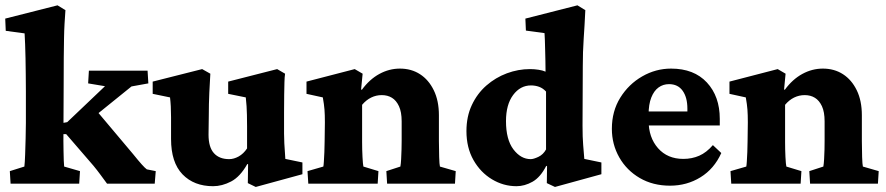

<svg xmlns="http://www.w3.org/2000/svg" viewBox="-21 -703 3393 735"><path d="M19.5 0 16.6 -47.9 72.3 -65.4Q74.2 -81.1 75.2 -110.4Q76.2 -139.6 77.1 -172.9Q78.1 -206.1 78.1 -232.4V-352.5Q78.1 -386.7 77.6 -418.5Q77.1 -450.2 76.7 -479.5Q76.2 -508.8 75.2 -532.7Q74.2 -556.6 73.2 -575.2L1 -585L-1 -631.8L199.2 -682.6L229.5 -664.1Q227.5 -637.7 226.1 -612.3Q224.6 -586.9 224.1 -556.2Q223.6 -525.4 223.1 -482.4Q222.7 -439.5 222.7 -377L221.7 -163.1Q221.7 -144.5 222.2 -124.5Q222.7 -104.5 223.1 -88.4Q223.6 -72.3 224.6 -65.4L285.2 -47.9L282.2 0ZM571.3 0H388.7Q375 -18.6 362.8 -35.2Q350.6 -51.8 336.9 -68.4L232.4 -189.5H209L210 -230.5L236.3 -235.4L380.9 -373L316.4 -383.8L319.3 -432.6H543.9L546.9 -383.8L482.4 -372.1L325.2 -245.1L337.9 -292L488.3 -113.3Q508.8 -87.9 521.5 -73.7Q534.2 -59.6 541 -54.7L575.2 -47.9Z M1071.3 -94.7 1136.7 -81.1V-36.1L958 12.7L927.7 -2L928.7 -74.2L925.8 -75.2Q898.4 -26.4 863.8 -8.3Q829.1 9.8 794.9 9.8Q721.7 9.8 677.7 -35.6Q633.8 -81.1 633.8 -170.9V-253.9Q633.8 -277.3 632.8 -295.9Q631.8 -314.5 629.9 -330.1L563.5 -343.8V-390.6L752.9 -438.5L784.2 -420.9Q782.2 -392.6 780.3 -348.6Q778.3 -304.7 778.3 -260.7L777.3 -187.5Q777.3 -139.6 797.9 -116.7Q818.4 -93.8 856.4 -93.8Q874 -93.8 892.6 -104Q911.1 -114.3 924.8 -134.8V-218.8Q924.8 -245.1 924.3 -263.2Q923.8 -281.2 922.9 -296.4Q921.9 -311.5 919.9 -330.1L852.5 -343.8V-390.6L1040 -438.5L1070.3 -420.9Q1068.4 -408.2 1067.9 -388.7Q1067.4 -369.1 1066.9 -340.3Q1066.4 -311.5 1066.4 -272.5V-191.4Q1066.4 -177.7 1067.4 -154.8Q1068.4 -131.8 1071.3 -94.7Z M1159.2 0 1156.2 -47.9 1216.8 -65.4Q1217.8 -69.3 1218.8 -84.5Q1219.7 -99.6 1220.7 -120.6Q1221.7 -141.6 1221.7 -161.1L1222.7 -234.4Q1222.7 -263.7 1221.2 -283.2Q1219.7 -302.7 1214.8 -330.1L1152.3 -343.8V-390.6L1336.9 -438.5L1367.2 -420.9L1361.3 -360.4L1364.3 -359.4Q1393.6 -399.4 1431.2 -419.9Q1468.8 -440.4 1509.8 -440.4Q1553.7 -440.4 1586.9 -418.9Q1620.1 -397.5 1639.6 -357.4Q1659.2 -317.4 1659.2 -261.7V-163.1Q1659.2 -130.9 1660.2 -102.1Q1661.1 -73.2 1663.1 -65.4L1723.6 -47.9L1720.7 0H1460.9L1458 -47.9L1511.7 -65.4Q1513.7 -76.2 1514.6 -93.8Q1515.6 -111.3 1516.1 -130.9Q1516.6 -150.4 1516.6 -164.1V-238.3Q1516.6 -274.4 1506.3 -296.4Q1496.1 -318.4 1479.5 -328.6Q1462.9 -338.9 1440.4 -338.9Q1418.9 -338.9 1399.9 -329.6Q1380.9 -320.3 1365.2 -301.8V-159.2Q1365.2 -130.9 1366.7 -102.1Q1368.2 -73.2 1370.1 -65.4L1427.7 -47.9L1424.8 0Z M2103.5 12.7 2072.3 -2 2073.2 -66.4 2070.3 -68.4Q2047.9 -24.4 2017.6 -7.3Q1987.3 9.8 1956.1 9.8Q1906.2 9.8 1862.3 -16.6Q1818.4 -43 1791.5 -90.3Q1764.6 -137.7 1764.6 -201.2Q1764.6 -256.8 1785.2 -300.8Q1805.7 -344.7 1840.8 -375.5Q1876 -406.2 1919.4 -422.4Q1962.9 -438.5 2007.8 -438.5Q2024.4 -438.5 2040.5 -436Q2056.6 -433.6 2067.4 -428.7Q2067.4 -448.2 2066.9 -469.7Q2066.4 -491.2 2065.9 -511.2Q2065.4 -531.2 2064.9 -548.3Q2064.5 -565.4 2063.5 -576.2L1992.2 -585.9L1990.2 -631.8L2189.5 -682.6L2219.7 -664.1Q2216.8 -603.5 2213.4 -554.2Q2210 -504.9 2210 -450.2L2209 -222.7Q2209 -176.8 2211.4 -148.9Q2213.9 -121.1 2215.8 -94.7L2281.2 -81.1V-36.1ZM2010.7 -93.8Q2021.5 -93.8 2040 -102.5Q2058.6 -111.3 2069.3 -130.9V-352.5Q2057.6 -365.2 2043 -370.6Q2028.3 -376 2011.7 -376Q1970.7 -376 1943.4 -339.4Q1916 -302.7 1916 -239.3Q1916 -168.9 1944.3 -131.3Q1972.7 -93.8 2010.7 -93.8Z M2543.9 7.8Q2478.5 7.8 2428.2 -21.5Q2377.9 -50.8 2349.6 -100.6Q2321.3 -150.4 2321.3 -210Q2321.3 -277.3 2353.5 -329.1Q2385.7 -380.9 2437.5 -410.6Q2489.3 -440.4 2547.9 -440.4Q2635.7 -440.4 2685.1 -387.2Q2734.4 -334 2734.4 -248V-222.7H2449.2V-276.4H2627.9L2610.4 -249V-287.1Q2610.4 -330.1 2592.3 -355.5Q2574.2 -380.9 2540 -380.9Q2517.6 -380.9 2500 -368.2Q2482.4 -355.5 2472.2 -329.6Q2461.9 -303.7 2461.9 -263.7V-241.2Q2461.9 -176.8 2498 -135.7Q2534.2 -94.7 2594.7 -94.7Q2627.9 -94.7 2655.8 -106.9Q2683.6 -119.1 2708 -147.5L2740.2 -117.2Q2712.9 -56.6 2660.6 -24.4Q2608.4 7.8 2543.9 7.8Z M2778.3 0 2775.4 -47.9 2835.9 -65.4Q2836.9 -69.3 2837.9 -84.5Q2838.9 -99.6 2839.8 -120.6Q2840.8 -141.6 2840.8 -161.1L2841.8 -234.4Q2841.8 -263.7 2840.3 -283.2Q2838.9 -302.7 2834 -330.1L2771.5 -343.8V-390.6L2956.1 -438.5L2986.3 -420.9L2980.5 -360.4L2983.4 -359.4Q3012.7 -399.4 3050.3 -419.9Q3087.9 -440.4 3128.9 -440.4Q3172.9 -440.4 3206.1 -418.9Q3239.3 -397.5 3258.8 -357.4Q3278.3 -317.4 3278.3 -261.7V-163.1Q3278.3 -130.9 3279.3 -102.1Q3280.3 -73.2 3282.2 -65.4L3342.8 -47.9L3339.8 0H3080.1L3077.1 -47.9L3130.9 -65.4Q3132.8 -76.2 3133.8 -93.8Q3134.8 -111.3 3135.3 -130.9Q3135.7 -150.4 3135.7 -164.1V-238.3Q3135.7 -274.4 3125.5 -296.4Q3115.2 -318.4 3098.6 -328.6Q3082 -338.9 3059.6 -338.9Q3038.1 -338.9 3019 -329.6Q3000 -320.3 2984.4 -301.8V-159.2Q2984.4 -130.9 2985.8 -102.1Q2987.3 -73.2 2989.3 -65.4L3046.9 -47.9L3043.9 0Z"/></svg>

Font: Crimson Pro ExtraBold
Style: Regular
Weight: 800
Designer: Jacques Le Bailly
Foundry: Baron von Fonthausen
Version: Version 1.003